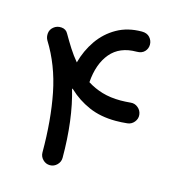

<svg xmlns="http://www.w3.org/2000/svg" viewBox="-102 -714 767 846"><g transform="rotate(15 281.5 -291.0)"><path d="M59.1 -542.5Q74.2 -555.2 95.2 -553.5Q116.2 -551.8 125.5 -533.7Q142.6 -503.9 160.6 -475.6Q178.7 -447.3 199.7 -422.4Q214.4 -478.5 246.8 -525.4Q279.3 -572.3 328.4 -600.1Q377.4 -627.9 441.9 -627.9Q465.3 -627.9 478 -613.8Q490.7 -599.6 490.7 -581.1Q490.7 -563 478.3 -549.6Q465.8 -536.1 441.9 -536.1Q365.2 -536.1 323.7 -486.8Q282.2 -437.5 275.9 -352.5Q307.1 -332.5 344.7 -321.3Q382.3 -310.1 429.2 -310.1Q440.4 -310.1 451.7 -310.8Q462.9 -311.5 475.1 -312.5Q493.7 -314.5 508.5 -302Q523.4 -289.6 525.4 -270.5Q527.3 -252.4 515.1 -237.5Q502.9 -222.7 484.4 -220.7Q456.5 -217.8 431.6 -217.8Q362.3 -217.8 308.8 -241.2Q255.4 -264.6 215.3 -302.7Q211.9 -304.2 209 -306.2Q228.5 -240.7 238.3 -163.1Q248 -85.4 248 0Q248 18.6 234.4 32.2Q220.7 45.9 202.1 45.9Q183.1 45.9 169.7 32.2Q156.2 18.6 156.2 0Q156.2 -147.5 132.6 -267.1Q108.9 -386.7 49.3 -482.4Q41.5 -496.1 43.2 -513.4Q44.9 -530.8 59.1 -542.5Z"/></g></svg>

Font: Mikhak-FD Medium
Style: Regular
Weight: 500
Designer: Amin Abedi
Version: Version 3.2